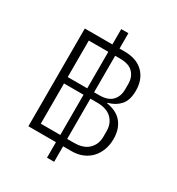

<svg xmlns="http://www.w3.org/2000/svg" viewBox="-201 -906 1029 1116"><g transform="rotate(30 313.5 -348.5)"><path d="M284 -21H99V-677H284V-780H332V-677H366Q447 -677 492 -632.5Q537 -588 537 -512Q537 -448 507 -414.5Q477 -381 429 -369V-365Q458 -361 483 -349.5Q508 -338 526 -318.5Q544 -299 554.5 -270.5Q565 -242 565 -204Q565 -164 552.5 -130.5Q540 -97 517 -72.5Q494 -48 461.5 -34.5Q429 -21 389 -21H332V83H284ZM376 -70Q441 -70 474 -103Q507 -136 507 -186V-224Q507 -275 474 -307.5Q441 -340 376 -340H331V-70ZM365 -383Q424 -383 451.5 -412Q479 -441 479 -487V-524Q479 -570 451.5 -599Q424 -628 365 -628H331V-383ZM285 -70V-340H154V-70ZM285 -383V-628H154V-383Z"/></g></svg>

Font: IBM Plex Sans Thai Light
Style: Regular
Weight: 300
Designer: Mike Abbink, Paul van der Laan, Pieter van Rosmalen, Ben Mitchell, Mark Frömberg
Foundry: Bold Monday
Version: Version 1.2